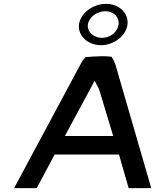

<svg xmlns="http://www.w3.org/2000/svg" viewBox="-20 -984 848 994"><path d="M435 -857C440 -895 482 -926 525 -926C569 -926 599 -894 594 -857C589 -820 552 -788 508 -788C465 -788 430 -819 435 -857ZM389 -857C382 -800 434 -750 503 -750C571 -750 633 -800 640 -857C647 -915 598 -964 529 -964C460 -964 396 -915 389 -857ZM763 -10 578 -648C573 -663 566 -677 558 -690C544 -692 525 -693 509 -693C478 -692 448 -691 422 -688C407 -673 397 -651 386 -631L53 -10H170L263 -184H596L646 -10ZM316 -280 470 -566 493 -522 566 -280Z"/></svg>

Font: Bluebird
Style: LiExtObl
Weight: 300
Designer: Jasper
Foundry: Cannot Into Space Fonts
Version: Version 0.98